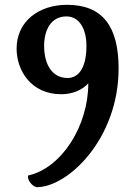

<svg xmlns="http://www.w3.org/2000/svg" viewBox="-20 -777 567 807"><path d="M97.7 -39.1C94.2 -20.5 114.7 5.9 134.3 9.8C266.6 9.8 478.5 -194.8 478.5 -488.8C478.5 -667.5 410.2 -756.8 261.7 -756.8C144 -756.8 49.8 -688 49.8 -572.3C49.8 -483.4 108.4 -380.9 237.8 -380.9C285.2 -380.9 326.7 -399.4 351.1 -426.8C351.1 -247.1 238.8 -70.3 97.7 -39.1ZM259.3 -708C313 -708 343.3 -656.2 343.3 -584C343.3 -483.4 304.7 -449.2 264.2 -449.2C198.2 -449.2 165.5 -507.3 165.5 -584C165.5 -651.9 194.8 -708 259.3 -708Z"/></svg>

Font: Amarante
Style: Regular
Weight: 400
Designer: Karolina Lach
Foundry: Sorkin Type Co.
Version: Version 1.001